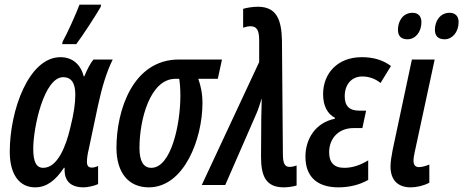

<svg xmlns="http://www.w3.org/2000/svg" viewBox="-20 -796 1993 826"><path d="M247 -606H308C334 -640 393 -731 413 -766L415 -776H322C309 -741 270 -653 250 -618ZM131 10C181 10 219 -20 255 -74H258C256 -39 265 10 340 10C356 10 385 4 402 -4V-82C392 -77 382 -75 375 -75C362 -75 354 -81 354 -100C354 -115 357 -135 362 -155L402 -344C419 -422 439 -488 465 -540H382C369 -524 354 -496 343 -468H340C326 -522 289 -550 240 -550C104 -550 22 -322 22 -143C22 -46 63 10 131 10ZM166 -74C136 -74 123 -100 123 -156C123 -247 169 -464 252 -464C286 -464 304 -440 304 -389C304 -352 298 -308 282 -245C264 -168 228 -74 166 -74Z M620 10C773 10 851 -200 851 -352C851 -396 843 -429 833 -457H917L935 -540H750C552 -540 481 -323 481 -160C481 -53 533 10 620 10ZM631 -74C596 -74 580 -104 580 -160C580 -280 625 -457 735 -457H751C754 -439 756 -414 756 -384C756 -260 716 -74 631 -74Z M1201 10C1216 10 1241 7 1256 2V-84C1244 -80 1236 -78 1226 -78C1205 -78 1197 -93 1197 -134L1193 -622C1191 -710 1171 -767 1089 -767C1069 -767 1042 -763 1026 -758V-677C1039 -681 1047 -683 1058 -683C1083 -683 1095 -668 1095 -624V-529L848 0H949L1083 -307C1092 -327 1099 -352 1106 -373C1105 -343 1105 -315 1104 -285L1103 -122C1103 -41 1122 10 1201 10Z M1436 10C1480 10 1526 0 1564 -22V-106C1527 -84 1495 -74 1461 -74C1416 -74 1396 -98 1396 -141C1396 -200 1436 -245 1501 -245H1539L1555 -320H1525C1483 -320 1463 -340 1463 -382C1463 -432 1492 -467 1539 -467C1566 -467 1594 -458 1617 -439L1662 -512C1626 -539 1584 -550 1536 -550C1433 -550 1370 -481 1370 -391C1370 -340 1389 -306 1421 -289L1420 -285C1337 -268 1294 -198 1294 -122C1294 -37 1343 10 1436 10Z M1893 -627C1926 -627 1953 -658 1953 -701C1953 -727 1938 -741 1914 -741C1874 -741 1851 -706 1851 -668C1851 -641 1865 -627 1893 -627ZM1733 -627C1767 -627 1793 -658 1793 -701C1793 -727 1778 -741 1755 -741C1714 -741 1692 -706 1692 -668C1692 -641 1706 -627 1733 -627ZM1747 10C1772 10 1803 3 1827 -10V-88C1812 -82 1795 -77 1782 -77C1767 -77 1759 -87 1759 -104C1759 -116 1761 -127 1764 -141L1850 -540H1752L1669 -150C1664 -125 1660 -98 1660 -80C1660 -23 1690 10 1747 10Z"/></svg>

Font: Noto Sans UI Condensed Medium
Style: Italic
Weight: 500
Width: 3
Italic angle: -12°
Designer: Monotype Design Team
Foundry: Monotype Imaging Inc.
Version: Version 1.901